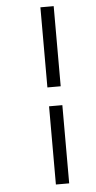

<svg xmlns="http://www.w3.org/2000/svg" viewBox="-61 -799 499 993"><g transform="rotate(-5 188.5 -303.0)"><path d="M188 -347V-763H257V-347ZM188 157V-249H257V157Z"/></g></svg>

Font: Libre Bodoni Medium
Style: Italic
Weight: 500
Italic angle: -13°
Designer: Pablo Impallari, Rodrigo Fuenzalida
Foundry: Impallari Type
Version: Version 2.005;gftools[0.9.23]